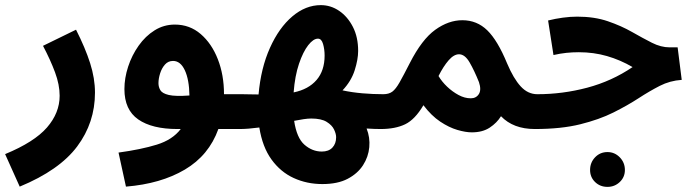

<svg xmlns="http://www.w3.org/2000/svg" viewBox="-57 -499 2704 750"><path d="M20 230 -37 103Q77 56 126.5 -1Q176 -58 176 -125Q176 -168 158 -216.5Q140 -265 111 -320L240 -383Q276 -312 295 -252.5Q314 -193 314 -137Q314 -20 244.5 73Q175 166 20 230Z M435 230 406 97Q494 85 555.5 66Q617 47 649 5H636Q537 5 483 -32.5Q429 -70 429 -151Q429 -194 443.5 -238.5Q458 -283 484.5 -320.5Q511 -358 547 -380.5Q583 -403 626 -403Q684 -403 727 -366Q770 -329 794 -267.5Q818 -206 818 -131H890Q924 -131 940.5 -112Q957 -93 957 -65Q957 -33 937.5 -14Q918 5 880 5H796Q759 108 665 163.5Q571 219 435 230ZM562 -174Q562 -159 569.5 -146.5Q577 -134 602.5 -128Q628 -122 683 -126Q682 -188 665 -224.5Q648 -261 619 -261Q600 -261 587.5 -247Q575 -233 568.5 -212.5Q562 -192 562 -174Z M880 5 890 -131Q902 -131 918.5 -130.5Q935 -130 953 -130Q962 -233 997.5 -312Q1033 -391 1085 -435Q1137 -479 1196 -479Q1235 -479 1268 -456.5Q1301 -434 1321.5 -394Q1342 -354 1342 -300Q1342 -267 1328.5 -224.5Q1315 -182 1281 -146Q1318 -138 1359 -134.5Q1400 -131 1440 -131Q1475 -131 1491 -112Q1507 -93 1507 -65Q1507 -34 1487 -14.5Q1467 5 1430 5Q1406 5 1375 3Q1389 38 1385.5 76Q1382 114 1361 146.5Q1340 179 1301 199.5Q1262 220 1202 220Q1142 220 1090.5 196.5Q1039 173 1003.5 124Q968 75 956 -1Q911 5 880 5ZM1185 -348Q1167 -348 1147 -322.5Q1127 -297 1111 -250Q1095 -203 1090 -138Q1148 -150 1179.5 -186.5Q1211 -223 1211 -282Q1211 -306 1205 -327Q1199 -348 1185 -348ZM1200 93Q1227 93 1241.5 77.5Q1256 62 1256 37Q1256 24 1248 7Q1240 -10 1219 -23Q1198 -36 1159 -36Q1146 -36 1129 -33.5Q1112 -31 1092 -27Q1102 40 1132.5 66.5Q1163 93 1200 93Z M1430 5 1440 -131Q1462 -131 1475.5 -141Q1489 -151 1504 -177.5Q1519 -204 1544 -253Q1591 -345 1643 -382.5Q1695 -420 1749 -420Q1806 -420 1846.5 -380.5Q1887 -341 1924 -251Q1949 -192 1977 -161.5Q2005 -131 2042 -131Q2077 -131 2093 -112Q2109 -93 2109 -65Q2109 -34 2089 -14.5Q2069 5 2032 5Q1948 5 1900 -45Q1884 -19 1856 -0.5Q1828 18 1786 18Q1762 18 1729.5 8.5Q1697 -1 1662.5 -24Q1628 -47 1597 -88Q1564 -32 1525.5 -13.5Q1487 5 1430 5ZM1656 -202Q1669 -180 1689.5 -160.5Q1710 -141 1734 -128Q1758 -115 1782 -115Q1803 -115 1813.5 -131.5Q1824 -148 1814 -178Q1796 -223 1777.5 -255Q1759 -287 1736 -287Q1716 -287 1695.5 -263.5Q1675 -240 1656 -202Z M2316 231Q2287 231 2267.5 212Q2248 193 2248 165Q2248 136 2267.5 115.5Q2287 95 2316 95Q2344 95 2364 115.5Q2384 136 2384 165Q2384 193 2364 212Q2344 231 2316 231Z M2032 5 2042 -131Q2141 -131 2237 -156.5Q2333 -182 2414 -237Q2366 -265 2314 -280Q2262 -295 2204 -295Q2179 -295 2155 -292.5Q2131 -290 2105 -284L2084 -419Q2112 -426 2141.5 -430Q2171 -434 2198 -434Q2265 -434 2317.5 -416Q2370 -398 2412 -374Q2454 -350 2489.5 -332Q2525 -314 2559 -314H2590L2606 -187Q2560 -184 2520 -163.5Q2480 -143 2437 -115Q2394 -87 2339 -59.5Q2284 -32 2209.5 -13.5Q2135 5 2032 5Z"/></svg>

Font: Noto Sans Arabic SemCond
Style: Bold
Weight: 700
Width: 4
Designer: Monotype Design Team, Nadine Chahine, Nizar Qandah and Khaled Hosny
Foundry: Monotype Imaging Inc.
Version: Version 2.012; ttfautohint (v1.8.4.7-5d5b)